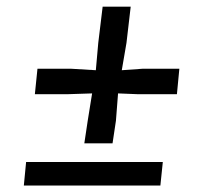

<svg xmlns="http://www.w3.org/2000/svg" viewBox="-20 -572 648 592"><path d="M240 -130 250.5 -200 264 -284 187 -281.5H87.5L95.5 -360H200L275.5 -355.5L283 -440L296.5 -551.5H383L370 -440L355.5 -355.5L419 -360H533L525.5 -281.5H406L344 -284L337.5 -200L327 -130ZM53.5 0 60.5 -72.5H482L474.5 0Z"/></svg>

Font: Merriweather 28pt SemiBold
Style: Italic
Weight: 600
Italic angle: -7.8°
Version: Version 2.101